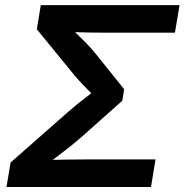

<svg xmlns="http://www.w3.org/2000/svg" viewBox="-20 -748 738 768"><path d="M5.9 0 22.5 -98.1 253.4 -301.3Q270 -315.9 288.8 -331.1Q307.6 -346.2 326.2 -360.4Q344.7 -374.5 361.3 -387.2Q377.9 -399.9 391.1 -409.7L379.4 -341.3Q367.7 -353 349.6 -370.6Q331.5 -388.2 312.5 -408.2Q293.5 -428.2 277.8 -446.8L127.4 -630.9L143.1 -727.5H698.2L679.7 -617.2H418Q374.5 -617.2 333.7 -617.9Q293 -618.7 255.4 -620.1L253.4 -645.5Q267.6 -631.3 286.1 -613.8Q304.7 -596.2 325 -575.4Q345.2 -554.7 363.3 -532.2L476.6 -391.1L469.2 -345.2L309.1 -202.6Q281.2 -178.2 252.4 -155.5Q223.6 -132.8 197.3 -113Q170.9 -93.3 149.4 -76.7L159.7 -107.9Q200.2 -108.9 243.7 -109.6Q287.1 -110.4 334.5 -110.4H602.1L584 0Z"/></svg>

Font: Inter 20pt SemiBold
Style: Italic
Weight: 600
Italic angle: -9.3988°
Version: Version 4.001;git-66647c0bb